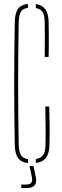

<svg xmlns="http://www.w3.org/2000/svg" viewBox="-20 -823 314 975"><path d="M122 5Q87 1 71.5 -20.8Q56 -42.5 55 -87Q53.5 -173.5 52.8 -250Q52 -326.5 52 -399.5Q52 -472.5 52.8 -548.8Q53.5 -625 55 -711Q56 -756.5 71.5 -778Q87 -799.5 122 -803V-783Q96.5 -780 86.2 -763.5Q76 -747 75 -711Q73.5 -625 72.8 -548.8Q72 -472.5 72 -399.5Q72 -326.5 72.8 -250Q73.5 -173.5 75 -87Q76 -52 86.2 -35.2Q96.5 -18.5 122 -15ZM207 -534Q208.5 -622.5 207 -711Q206.5 -745 196.5 -761.5Q186.5 -778 162 -782V-802.5Q195 -797.5 210.5 -775.5Q226 -753.5 227 -711Q227.5 -690.5 227.8 -656.5Q228 -622.5 227.8 -588.5Q227.5 -554.5 227 -534ZM162 4.5V-15.5Q188.5 -19.5 199.5 -36.2Q210.5 -53 211 -87Q212 -136 211.5 -184.8Q211 -233.5 210 -282H230Q231.5 -229.5 232 -184.5Q232.5 -139.5 231 -87Q230 -44 213.8 -22Q197.5 0 162 4.5ZM88 132V114H115Q149.5 114 142 77L130 20H150L162 77Q173 132 115 132Z"/></svg>

Font: Big Shoulders Stencil Display Thin
Style: Regular
Weight: 100
Designer: Patric King
Foundry: XO Type Co
Version: Version 1.000